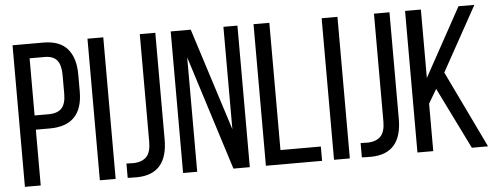

<svg xmlns="http://www.w3.org/2000/svg" viewBox="-48 -823 2445 946"><g transform="rotate(-5 1175.0 -349.5)"><path d="M40 0V-700.2H192.9Q272.9 -700.2 311.5 -655.5Q350.1 -610.8 350.1 -528.8V-444.8Q350.1 -275.9 187 -275.9H118.2V0ZM118.2 -346.2H187Q231.4 -346.2 252.2 -368.4Q272.9 -390.6 272.9 -439.9V-533.2Q272.9 -582 253.9 -605.5Q234.9 -628.9 192.9 -628.9H118.2Z M410.6 0V-700.2H488.8V0Z M548.3 0V-70.8Q561.5 -69.8 587.4 -69.8Q627.9 -72.3 648.7 -94.7Q669.4 -117.2 669.4 -168V-700.2H746.1V-172.9Q746.1 -2.4 597.2 1Q557.1 1 548.3 0Z M822.3 0V-700.2H921.4L1083 -193.8V-700.2H1152.3V0H1071.3L892.1 -565.9V0Z M1231.9 0V-700.2H1310.1V-70.8H1509.8V0Z M1568.8 0V-700.2H1647V0Z M1706.5 0V-70.8Q1719.7 -69.8 1745.6 -69.8Q1786.1 -72.3 1806.9 -94.7Q1827.6 -117.2 1827.6 -168V-700.2H1904.3V-172.9Q1904.3 -2.4 1755.4 1Q1715.3 1 1706.5 0Z M1981.4 0V-700.2H2059.6V-361.8L2245.6 -700.2H2324.2L2147.5 -380.9L2330.6 0H2250.5L2100.6 -304.2L2059.6 -234.9V0Z"/></g></svg>

Font: Bebas Neue Regular
Style: Regular
Weight: 400
Designer: Ryoichi Tsunekawa
Foundry: Ryoichi Tsunekawa
Version: Version 001.003